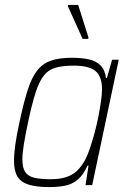

<svg xmlns="http://www.w3.org/2000/svg" viewBox="-20 -753 520 781"><path d="M181 8Q130 8 98 -1.5Q66 -11 51.5 -34Q37 -57 37 -99Q37 -127 42.5 -166Q48 -205 59 -255Q76 -335 92.5 -386.5Q109 -438 131.5 -466.5Q154 -495 188 -506.5Q222 -518 272 -518Q312 -518 341.5 -511.5Q371 -505 389 -487Q407 -469 411 -436H415L436 -510H463L355 0H328L340 -79H336Q319 -42 297 -23Q275 -4 246 2Q217 8 181 8ZM185 -24Q223 -24 249 -32.5Q275 -41 293 -58Q311 -75 326 -102Q336 -121 346 -150.5Q356 -180 365 -213.5Q374 -247 380.5 -280.5Q387 -314 391 -342.5Q395 -371 395 -389Q395 -442 368.5 -464Q342 -486 280 -486Q236 -486 207 -478Q178 -470 159 -446.5Q140 -423 125 -377Q110 -331 94 -255Q83 -203 77 -166Q71 -129 71 -104Q71 -71 82.5 -53.5Q94 -36 119.5 -30Q145 -24 185 -24ZM316 -595 256 -728 257 -733H298L340 -600L339 -595Z"/></svg>

Font: Saira SemiCondensed Thin
Style: Italic
Weight: 250
Width: 4
Italic angle: -12°
Designer: Hector Gatti with collaboration of the Omnibus-Type team
Foundry: Omnibus-Type
Version: Version 1.101